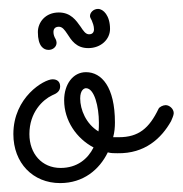

<svg xmlns="http://www.w3.org/2000/svg" viewBox="-20 -398 410 431"><path d="M244 -54C305 -53 342 -87 364 -126C366 -131 370 -139 370 -144C370 -154 360 -162 352 -162C346 -162 338 -158 336 -154C315 -110 291 -90 247 -90C242 -90 238 -90 234 -90C237 -101 238 -112 238 -123C238 -203 208 -236 173 -236C144 -236 124 -209 124 -173C124 -127 152 -87 190 -67C177 -41 153 -21 116 -21C74 -21 46 -53 46 -97C46 -146 76 -174 97 -184C107 -188 115 -193 115 -204C115 -214 109 -220 98 -220C79 -220 10 -180 10 -97C10 -32 54 13 115 13C167 13 203 -17 222 -56C229 -54 236 -54 244 -54ZM160 -177C160 -196 169 -200 173 -200C192 -200 202 -158 202 -123C202 -116 202 -109 201 -103C173 -120 160 -152 160 -177ZM227 -333C227 -363 212 -378 200 -378C190 -378 182 -370 182 -362C182 -359 184 -356 186 -352C188 -347 191 -340 191 -332C191 -329 190 -321 180 -321C172 -321 167 -329 161 -338C151 -352 139 -370 112 -370C82 -370 65 -348 65 -326C65 -294 78 -286 89 -286C99 -286 107 -293 107 -302C107 -305 106 -308 105 -310C102 -315 100 -320 100 -326C100 -328 100 -338 112 -338C120 -338 125 -331 131 -322C140 -308 151 -290 178 -290C207 -290 227 -310 227 -333Z"/></svg>

Font: Sacramento
Style: Regular
Weight: 400
Designer: Astigmatic (AOETI)
Foundry: Astigmatic (AOETI)
Version: Version 1.000